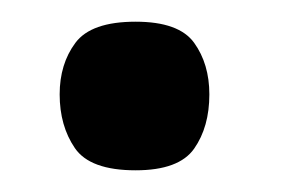

<svg xmlns="http://www.w3.org/2000/svg" viewBox="-20 -157 268 177"><path d="M105 0Q63 0 49 -20.5Q35 -41 35 -70Q35 -98 49.5 -117.5Q64 -137 105 -137Q145 -137 159 -117.5Q173 -98 173 -70Q173 -40 159 -20Q145 0 105 0Z"/></svg>

Font: Darker Grotesque ExtraBold
Style: Regular
Weight: 800
Designer: Gabriel Lam
Foundry: TypeRant
Version: Version 1.000;gftools[0.9.28]